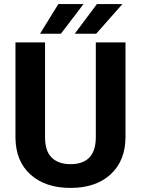

<svg xmlns="http://www.w3.org/2000/svg" viewBox="-20 -921 698 951"><path d="M601.6 -710.9V-242.7Q601.6 -126 528.6 -58.1Q455.6 9.8 329.1 9.8Q204.6 9.8 131.3 -56.2Q58.1 -122.1 56.6 -237.3V-710.9H203.1V-241.7Q203.1 -171.9 236.6 -139.9Q270 -107.9 329.1 -107.9Q452.6 -107.9 454.6 -237.8V-710.9ZM460 -900.9H586.4L456.5 -753.9H350.1ZM269 -900.9H393.6L281.7 -753.9H178.2Z"/></svg>

Font: Robotiche
Style: Bold
Weight: 700
Designer: Google
Version: Version 2.001150; 2014